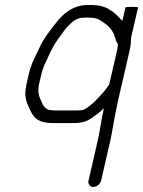

<svg xmlns="http://www.w3.org/2000/svg" viewBox="-20 -487 569 763"><path d="M478.5 -457 466.3 -404 504 -351 528.3 -456C529.3 -460.3 479.5 -461.4 478.5 -457ZM448.3 -313 448 -303C447.5 -298.3 446.7 -293.3 445.5 -288L413.9 -151L394.9 -125C370.4 -97.7 345.7 -68.3 312.8 -51C305.4 -48.7 294.7 -48 285.1 -48H198.1C194.7 -48 190.2 -48.3 184.3 -49L170.8 -51C162.7 -55.6 155.5 -61.7 150.4 -71C141.8 -90.7 130.6 -107.2 132.9 -134L133.7 -146L145 -195C147.7 -206.8 153.6 -220.5 157.3 -231L165 -247C175.4 -271 186.3 -293.8 200 -316L218 -342C231.5 -360.5 242.5 -377.1 259.5 -392C274.6 -407.8 291.6 -417 316.3 -417H335.3C339.9 -417 344.2 -416.7 348 -416C355.9 -416 368.8 -412.2 373.4 -409C395.5 -396.5 416.3 -381.5 428.1 -360C435.3 -348.5 438.9 -326.5 446 -316C446.3 -314.7 447.1 -313.7 448.3 -313ZM367.9 74 331.7 231C328.6 244.2 337.7 256 350.9 256C364.1 256 378.6 244.2 381.7 231L417.9 74C427.1 34.1 431.6 -6.8 441.3 -49C444.2 -64.3 447.4 -79.7 450.9 -95L495.5 -288C499.5 -305.3 500.6 -323.3 501 -338L528.5 -457C529.5 -461.2 479.3 -460.5 478.3 -456L466.3 -404C452.7 -417.9 437 -437 419 -446L406.8 -454C398.5 -458.1 375.6 -466 362.6 -466C357.4 -466.7 352.1 -467 346.8 -467H327.8C270 -467 228.4 -431.5 199.5 -392C178 -365.2 156.1 -336.5 140.4 -305C124.3 -268.9 105 -238.1 95.2 -196L86.7 -159C85.3 -153 84.3 -147.3 83.8 -142C73.4 -96.9 90.6 -70.4 103.7 -42C116.5 -13.9 141.1 2 186.5 2H273.5C307.6 2 327.9 -5.4 350.1 -22L371.8 -38C378.3 -43.3 384.7 -49.3 390.9 -56C391.6 -56 392 -56.3 392.2 -57C391.4 -53.7 391 -50.7 391.1 -48C381.5 -6.3 377.1 34 367.9 74Z"/></svg>

Font: HoneyBee
Style: BookIt
Weight: 300
Foundry: Cannot Into Space Fonts
Version: Version 0.89